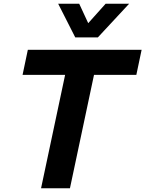

<svg xmlns="http://www.w3.org/2000/svg" viewBox="-20 -1006 777 1026"><path d="M708.6 -606H100.6L128.8 -740H736.8ZM353.8 0H199.4L356.4 -740H510.8ZM502.8 -806H382.2L290.8 -986.2H403.2L470.2 -841.6L421.4 -848.6L544.6 -986.2H670.2Z"/></svg>

Font: Be Vietnam Pro Variable Thin
Style: Italic
Weight: 100
Italic angle: -12°
Designer: Lam Bao, Tony Le, Vietanh Nguyen
Foundry: Yellow Type Foundry
Version: Version 1.002